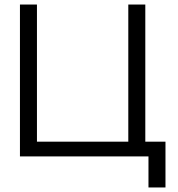

<svg xmlns="http://www.w3.org/2000/svg" viewBox="-20 -690 786 847"><path d="M68 0H635V137H710V-65H621V-670H546V-65H143V-670H68Z"/></svg>

Font: LT Wave Alt Light
Style: Regular
Weight: 300
Designer: Daniel Lyons
Version: Version 2.5 (Glyphs App)